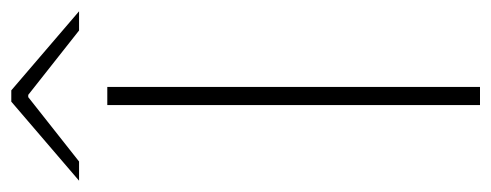

<svg xmlns="http://www.w3.org/2000/svg" viewBox="-319 -585 870 340"><g transform="rotate(-90 116.0 -415.0)"><path d="M100 0V-660H132V0ZM-34 -710 106 -830H126L266 -710H232L118 -800H114L0 -710Z"/></g></svg>

Font: Mada ExtraLight
Style: Regular
Weight: 250
Designer: Khaled Hosny
Version: Version 1.5